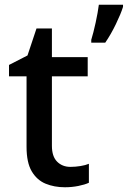

<svg xmlns="http://www.w3.org/2000/svg" viewBox="-20 -780 539 810"><path d="M277 -76Q298 -76 319.5 -79.5Q341 -83 355 -89V-9Q338 -1 310.5 4.5Q283 10 254 10Q209 10 172.5 -5Q136 -20 114 -57Q92 -94 92 -161V-458H18V-506L96 -546L134 -660H199V-539H350V-458H199V-165Q199 -120 221 -98Q243 -76 277 -76ZM499 -751Q490 -722 469 -678.5Q448 -635 424 -600H365V-612Q374 -641 383.5 -684.5Q393 -728 397 -760H499Z"/></svg>

Font: Noto Sans Khmer UI Medium
Style: Regular
Weight: 500
Designer: Danh Hong and the Monotype Design Team
Foundry: Monotype Imaging Inc.
Version: Version 2.002; ttfautohint (v1.8.4.7-5d5b)